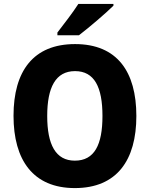

<svg xmlns="http://www.w3.org/2000/svg" viewBox="-20 -950 765 980"><path d="M559 -921V-930H380C352 -886 306 -827 273 -784V-770H383C434 -809 522 -884 559 -921ZM676 -358C676 -584 578 -725 363 -725C150 -725 49 -587 49 -359C49 -133 149 10 362 10C577 10 676 -133 676 -358ZM221 -358C221 -504 264 -587 363 -587C462 -587 503 -505 503 -358C503 -211 462 -130 362 -130C264 -130 221 -212 221 -358Z"/></svg>

Font: Noto Sans Georgian SemiCondensed ExtraBold
Style: Regular
Weight: 800
Width: 4
Designer: Monotype Design Team, Akaki Razmadze
Foundry: Google LLC
Version: Version 2.005